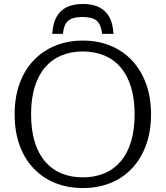

<svg xmlns="http://www.w3.org/2000/svg" viewBox="-20 -933 837 970"><path d="M399 -913Q351 -913 317.5 -897Q284 -881 265.5 -847.5Q247 -814 244 -762H298Q301 -794 311.5 -812.5Q322 -831 343 -839Q364 -847 397 -847Q430 -847 450.5 -839Q471 -831 481.5 -812.5Q492 -794 496 -762H553Q551 -814 532 -847.5Q513 -881 479.5 -897Q446 -913 399 -913ZM399 17Q323 17 260 -8Q197 -33 150.5 -81.5Q104 -130 79 -199Q54 -268 54 -355Q54 -442 79 -511Q104 -580 150.5 -628.5Q197 -677 260 -702.5Q323 -728 399 -728Q474 -728 537 -702.5Q600 -677 646 -628.5Q692 -580 717.5 -511Q743 -442 743 -355Q743 -268 717.5 -199Q692 -130 646 -81.5Q600 -33 537 -8Q474 17 399 17ZM398 -37Q459 -37 507.5 -57.5Q556 -78 590 -118Q624 -158 642 -217.5Q660 -277 660 -355Q660 -433 642 -492.5Q624 -552 590 -592Q556 -632 507.5 -652.5Q459 -673 398 -673Q338 -673 289.5 -652.5Q241 -632 207 -592Q173 -552 155 -492.5Q137 -433 137 -355Q137 -277 155 -217.5Q173 -158 207 -118Q241 -78 289.5 -57.5Q338 -37 398 -37Z"/></svg>

Font: Roboto Serif Light
Style: Regular
Weight: 300
Designer: Greg Gazdowicz
Foundry: Commercial Type
Version: Version 1.008